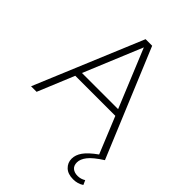

<svg xmlns="http://www.w3.org/2000/svg" viewBox="-257 -827 1176 1176"><g transform="rotate(45 331.0 -239.5)"><path d="M593 221Q547 221 522 197Q497 173 497 138Q497 105 520 72.5Q543 40 599 0H598L501 -237H154L56 0H8L300 -700H357L648 0Q584 41 560 72Q536 103 536 131Q536 159 553 173Q570 187 598 187Q612 187 625 183Q638 179 649 172L662 201Q647 211 630 216Q613 221 593 221ZM171 -278H484L328 -657Z"/></g></svg>

Font: Red Hat Display
Style: Regular
Weight: 300
Designer: Pentagram, MCKL
Foundry: Pentagram, MCKL
Version: Version 1.023